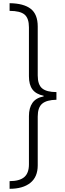

<svg xmlns="http://www.w3.org/2000/svg" viewBox="-20 -813 405 1201"><path d="M40 -793Q128 -792 172 -758Q216 -724 216 -647V-341Q216 -283 244 -260Q272 -237 333 -237V-189Q272 -188 244 -164.5Q216 -141 216 -84V221Q216 294 169.5 331Q123 368 40 368V320Q102 320 131.5 295Q161 270 161 215V-87Q161 -138 183 -169.5Q205 -201 253 -210V-214Q205 -224 183 -253.5Q161 -283 161 -336V-642Q161 -699 133.5 -722Q106 -745 40 -745Z"/></svg>

Font: Noto Sans Kannada SemiCondensed Light
Style: Regular
Weight: 300
Width: 4
Designer: Jelle Bosma - Monotype Design Team
Foundry: Monotype Imaging Inc.
Version: Version 2.005; ttfautohint (v1.8.4.7-5d5b)